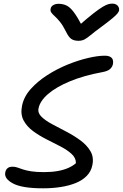

<svg xmlns="http://www.w3.org/2000/svg" viewBox="-20 -1012 666 1041"><path d="M213.8 9Q99.8 9 50.7 -17.2Q1.6 -43.4 8.6 -77Q11.2 -91.8 20.9 -100Q30.6 -108.2 47.6 -108.2Q62 -108.2 74.4 -103.8Q86.8 -99.4 104.2 -93.5Q121.6 -87.6 148.6 -83.2Q175.6 -78.8 218.2 -78.8Q259.4 -78.8 292.4 -84.6Q325.4 -90.4 350.3 -101.5Q375.2 -112.6 391.6 -127.2Q392.2 -155.2 368.6 -177Q345 -198.8 308.6 -217.7Q272.2 -236.6 232.2 -256.7Q192.2 -276.8 158.8 -301.5Q125.4 -326.2 107.8 -359.3Q90.2 -392.4 99.4 -438.2Q109.2 -487.6 146.4 -529.2Q183.6 -570.8 236.2 -604.6Q288.8 -638.4 346.5 -661.8Q404.2 -685.2 457.4 -697.6Q510.6 -710 547.6 -710Q566.4 -710 577.3 -704.1Q588.2 -698.2 591.6 -687.9Q595 -677.6 592.4 -664.6Q589 -648.4 576.2 -637.3Q563.4 -626.2 536.2 -621.2Q434 -602.4 358.9 -571.1Q283.8 -539.8 240.3 -502.1Q196.8 -464.4 189 -424.6Q183.6 -399.8 204.9 -379Q226.2 -358.2 262.6 -338.8Q299 -319.4 340.2 -297.9Q381.4 -276.4 416.2 -250.8Q451 -225.2 470.4 -192.3Q489.8 -159.4 480.6 -116Q474 -82.8 450.6 -58.7Q427.2 -34.6 391.2 -19.9Q355.2 -5.2 309.8 1.9Q264.4 9 213.8 9ZM589.2 -992.4Q602 -992.4 610.4 -987.3Q618.8 -982.2 622.9 -974.2Q627 -966.2 625.8 -955.8Q624 -948.6 617.5 -939.8Q611 -931 590.9 -914Q570.8 -897 527.4 -864.8Q491.4 -838.4 471.8 -822Q452.2 -805.6 438.2 -798.2Q424.2 -790.8 405 -790.8Q380.8 -790.8 366.1 -801.3Q351.4 -811.8 337.4 -841.2Q320.6 -874.8 304.9 -893.9Q289.2 -913 276.9 -924Q264.6 -935 258.1 -944.2Q251.6 -953.4 254.8 -965.6Q256.6 -977 268.8 -984.2Q281 -991.4 297.2 -991.4Q321 -991.4 340.5 -982.2Q360 -973 380.1 -946.2Q400.2 -919.4 427.8 -867L399.8 -866.6Q452.2 -912.6 485.2 -938.4Q518.2 -964.2 537.6 -975.5Q557 -986.8 568.3 -989.6Q579.6 -992.4 589.2 -992.4Z"/></svg>

Font: Shantell Sans Light
Style: Italic
Weight: 300
Italic angle: -11°
Designer: Stephen Nixon, Anya Danilova, Shantell Martin
Foundry: Arrow Type
Version: Version 1.008;[ac192a2d6]